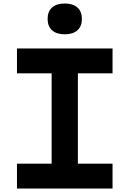

<svg xmlns="http://www.w3.org/2000/svg" viewBox="-20 -1077 740 1097"><path d="M77 0V-142H275V-658H77V-800H623V-658H425V-142H623V0ZM350 -881Q303 -881 277.5 -904Q252 -927 252 -969Q252 -1011 277.5 -1034Q303 -1057 350 -1057Q397 -1057 422.5 -1034Q448 -1011 448 -969Q448 -927 422.5 -904Q397 -881 350 -881Z"/></svg>

Font: Martian Mono SemiExpanded SemiBold
Style: Regular
Weight: 600
Monospace: yes
Version: Version 0.930